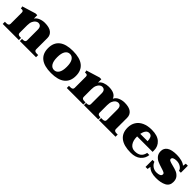

<svg xmlns="http://www.w3.org/2000/svg" viewBox="338 -1740 3009 3009"><g transform="rotate(45 1843.0 -235.0)"><path d="M748 -48V0H390V-48H412Q462 -48 462 -88V-324Q462 -408 393 -408Q374 -408 351.5 -393Q329 -378 312.5 -344Q296 -310 296 -256V-88Q296 -48 346 -48H368V0H10V-48H42Q96 -48 96 -88V-337Q96 -357 86 -365.5Q76 -374 61 -374Q56 -374 42 -371L32 -411L257 -480H296V-405Q321 -443 368.5 -461.5Q416 -480 466 -480Q564 -480 613 -442Q662 -404 662 -339V-88Q662 -48 716 -48Z M780 -235Q780 -356 858 -418Q936 -480 1089 -480Q1242 -480 1320 -418Q1398 -356 1398 -235Q1398 -114 1320 -52Q1242 10 1089 10Q936 10 858 -52Q780 -114 780 -235ZM1196 -235Q1196 -323 1167.5 -368Q1139 -413 1089 -413Q1039 -413 1010.5 -368Q982 -323 982 -235Q982 -147 1010.5 -102Q1039 -57 1089 -57Q1139 -57 1167.5 -102Q1196 -147 1196 -235Z M2510 -48V0H2143V-48H2175Q2229 -48 2229 -88V-324Q2229 -368 2212 -388Q2195 -408 2162 -408Q2143 -408 2121 -393.5Q2099 -379 2083 -344.5Q2067 -310 2067 -256V-89Q2067 -48 2121 -48H2128V0H1810V-48H1822Q1876 -48 1876 -88V-324Q1876 -368 1859 -388Q1842 -408 1809 -408Q1790 -408 1768.5 -393.5Q1747 -379 1731.5 -344.5Q1716 -310 1716 -256V-89Q1716 -48 1770 -48H1797V0H1430V-48H1462Q1516 -48 1516 -88V-337Q1516 -357 1506 -365.5Q1496 -374 1481 -374Q1476 -374 1462 -371L1452 -411L1677 -480H1716V-406Q1740 -444 1786.5 -462Q1833 -480 1882 -480Q2028 -480 2059 -391Q2080 -437 2130 -458.5Q2180 -480 2235 -480Q2333 -480 2381 -442Q2429 -404 2429 -339V-89Q2429 -48 2483 -48Z M2746 -243V-234Q2746 -154 2781.5 -102.5Q2817 -51 2884 -51Q2949 -51 2988 -79.5Q3027 -108 3040 -172H3088Q3080 -93 3019.5 -41.5Q2959 10 2854 10Q2701 10 2621.5 -52Q2542 -114 2542 -235Q2542 -308 2576.5 -363.5Q2611 -419 2677 -449.5Q2743 -480 2836 -480Q2961 -480 3025 -422.5Q3089 -365 3089 -275V-243ZM2752 -306H2915Q2915 -346 2900 -381Q2885 -416 2841 -416Q2806 -416 2784 -386Q2762 -356 2752 -306Z M3231 -52 3222 2H3177V-153H3219Q3232 -112 3270.5 -84.5Q3309 -57 3357 -57Q3400 -57 3426.5 -69.5Q3453 -82 3453 -110Q3453 -128 3431.5 -139Q3410 -150 3362 -164Q3303 -182 3265 -199Q3227 -216 3198.5 -251Q3170 -286 3170 -342Q3170 -407 3223.5 -443.5Q3277 -480 3392 -480Q3444 -480 3497.5 -466.5Q3551 -453 3579 -426L3588 -480H3633V-325H3591Q3583 -363 3543.5 -387.5Q3504 -412 3454 -412Q3415 -412 3391 -400.5Q3367 -389 3367 -367Q3367 -348 3388.5 -337.5Q3410 -327 3459 -315Q3517 -301 3556.5 -285Q3596 -269 3625 -234Q3654 -199 3654 -140Q3654 -59 3587 -24.5Q3520 10 3415 10Q3353 10 3308 -5Q3263 -20 3231 -52Z"/></g></svg>

Font: Taviraj Black
Style: Regular
Weight: 900
Designer: Katatrad Team
Foundry: CadsonDemak
Version: Version 1.030